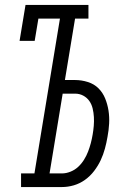

<svg xmlns="http://www.w3.org/2000/svg" viewBox="-20 -755 540 775"><path d="M65 0V-55H119L222 -680H135L120 -590H59L83 -735H337V-680H283L242 -432H283Q309 -432 334.5 -424Q360 -416 377.5 -398.5Q395 -381 404.5 -357.5Q414 -334 418 -308.5Q422 -283 420.5 -256Q419 -229 414 -203Q410 -179 403.5 -155Q397 -131 386.5 -108.5Q376 -86 360 -65Q344 -44 323 -29Q302 -14 278 -7Q254 0 230 0ZM180 -55H230Q247 -55 264.5 -62Q282 -69 295.5 -81.5Q309 -94 319 -110Q329 -126 335.5 -143Q342 -160 346.5 -177Q351 -194 354 -212Q357 -229 358.5 -247Q360 -265 359 -282.5Q358 -300 354 -317Q350 -334 340.5 -347.5Q331 -361 316 -369Q301 -377 283 -377H233Z"/></svg>

Font: Iosevka Curly Slab Light
Style: Italic
Weight: 300
Italic angle: -9°
Monospace: yes
Designer: Belleve Invis
Foundry: Belleve Invis
Version: Version 22.1.2; ttfautohint (v1.8.4)